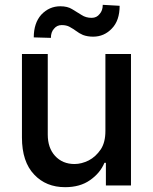

<svg xmlns="http://www.w3.org/2000/svg" viewBox="-20 -769 634 796"><path d="M523 -545V0H419V-94H413Q395 -51 353 -22Q312 7 250 7Q171 7 122 -45Q71 -98 71 -199V-545H178V-211Q178 -156 208 -123Q239 -89 289 -89Q318 -89 348 -104Q377 -119 398 -150Q417 -179 417 -226V-545ZM151 -708Q184 -743 230 -743Q260 -743 279 -731Q279 -731 318 -707Q336 -695 360 -695Q381 -695 393 -711Q406 -725 406 -749L476 -745Q476 -684 444 -651Q412 -617 366 -617Q343 -617 324 -624Q308 -631 295 -641Q286 -648 268 -658Q255 -665 236 -665Q216 -665 204 -650Q191 -636 191 -612L120 -614Q120 -673 151 -708Z"/></svg>

Font: Sinter Medium
Style: Regular
Weight: 500
Foundry: Adobe & rsms
Version: Version 1.000